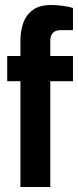

<svg xmlns="http://www.w3.org/2000/svg" viewBox="-20 -751 313 771"><path d="M62 0V-425H9V-526H62V-590Q62 -625 73 -657.5Q84 -690 111 -710.5Q138 -731 186 -731Q207 -731 232.5 -727.5Q258 -724 273 -719V-630H224Q182 -630 182 -587V-526H273V-425H182V0Z"/></svg>

Font: Archivo Narrow
Style: Bold
Weight: 700
Designer: Hector Gatti
Foundry: Omnibus-Type
Version: Version 3.002